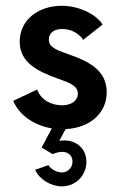

<svg xmlns="http://www.w3.org/2000/svg" viewBox="-20 -440 422 666"><path d="M350.1 -120.1C350.1 -194.8 291 -226.6 216.8 -252C174.3 -267.1 149.4 -276.4 149.4 -302.7C149.4 -325.7 167 -339.4 196.3 -339.4C230 -339.4 256.8 -320.8 268.6 -301.8L335.9 -355C313.5 -390.1 255.4 -419.9 194.3 -419.9C112.3 -419.9 48.3 -370.6 48.3 -295.4C48.3 -221.2 114.3 -191.4 180.2 -167.5C228 -150.9 250 -140.1 250 -115.2C250 -88.9 224.6 -74.7 195.3 -74.7C159.7 -74.7 121.6 -92.8 108.9 -129.4L25.9 -90.3C46.9 -39.6 99.1 -4.9 159.7 5.4L124.5 71.8L162.6 94.7C200.7 77.6 231.4 89.4 231.4 121.1C231.4 141.6 215.3 158.2 194.8 158.2C177.7 158.2 156.7 147.5 147.9 132.8L102.1 148.9C115.2 181.2 156.2 206.5 194.8 206.5C242.7 206.5 279.8 168.5 279.8 121.1C279.8 71.8 237.8 39.1 185.5 48.8L207.5 7.8C289.6 3.9 350.1 -45.4 350.1 -120.1Z"/></svg>

Font: Now SemiBold
Style: Regular
Weight: 600
Designer: Alfredo Marco Pradil
Foundry: Alfredo Marco Pradil
Version: Version 1.200;hotconv 1.0.109;makeotfexe 2.5.65596